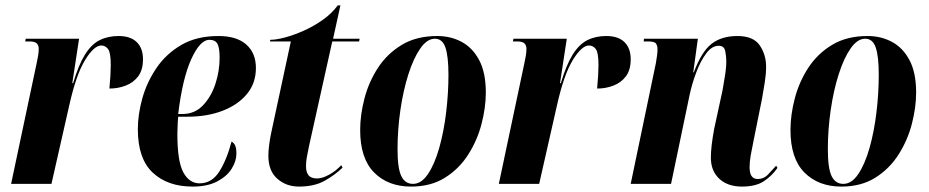

<svg xmlns="http://www.w3.org/2000/svg" viewBox="-20 -679 3430 709"><path d="M115 -444Q118 -459 120.5 -472Q123 -485 123 -499Q123 -511 116 -518.5Q109 -526 88 -526H73L75 -536H272L247 -372H250Q270 -439 293.5 -477Q317 -515 347.5 -530.5Q378 -546 418 -546Q462 -546 485 -523.5Q508 -501 508 -460Q508 -421 490.5 -397.5Q473 -374 444.5 -363Q416 -352 384 -352Q389 -405 389 -439Q389 -485 379 -498Q369 -511 354 -511Q327 -511 294 -457Q261 -403 236 -291L170 0H21Z M691 10Q599 10 544 -41.5Q489 -93 489 -202Q489 -256 505.5 -315.5Q522 -375 557.5 -427.5Q593 -480 649.5 -513Q706 -546 787 -546Q854 -546 889.5 -514.5Q925 -483 925 -428Q925 -372 892 -332Q859 -292 802 -270Q745 -248 672 -248H638Q637 -242 636.5 -229Q636 -216 635.5 -203Q635 -190 635 -184Q635 -83 657 -42.5Q679 -2 717 -2Q762 -2 789.5 -45Q817 -88 835 -156Q842 -153 847.5 -143.5Q853 -134 853 -112Q853 -84 835.5 -56Q818 -28 782 -9Q746 10 691 10ZM654 -258Q699 -258 729.5 -290Q760 -322 775.5 -369.5Q791 -417 791 -466Q791 -502 783 -517Q775 -532 753 -532Q719 -532 686.5 -461Q654 -390 638 -258Z M1084 10Q1037 10 1004 -19Q971 -48 971 -104Q971 -122 974 -145Q977 -168 982 -191L1054 -526H977L978 -532Q1000 -532 1033.5 -541Q1067 -550 1103.5 -566.5Q1140 -583 1173 -606.5Q1206 -630 1227 -659H1237L1210 -536H1308L1306 -526H1207L1121 -139Q1116 -115 1113 -98.5Q1110 -82 1110 -65Q1110 -43 1119.5 -31.5Q1129 -20 1151 -20Q1170 -20 1195.5 -34Q1221 -48 1240 -69L1245 -60Q1216 -32 1178 -11Q1140 10 1084 10Z M1498 10Q1413 10 1361.5 -42Q1310 -94 1310 -199Q1310 -255 1326 -316Q1342 -377 1376 -429Q1410 -481 1464 -513.5Q1518 -546 1595 -546Q1644 -546 1684.5 -524.5Q1725 -503 1749.5 -457Q1774 -411 1774 -337Q1774 -283 1758.5 -222.5Q1743 -162 1709.5 -109Q1676 -56 1623.5 -23Q1571 10 1498 10ZM1505 0Q1536 0 1560.5 -36.5Q1585 -73 1602 -133Q1619 -193 1627.5 -264Q1636 -335 1636 -403Q1636 -470 1625 -503Q1614 -536 1586 -536Q1557 -536 1532 -500Q1507 -464 1488 -404.5Q1469 -345 1458.5 -272.5Q1448 -200 1448 -128Q1448 -57 1462 -28.5Q1476 0 1505 0Z M1916 -444Q1919 -459 1921.5 -472Q1924 -485 1924 -499Q1924 -511 1917 -518.5Q1910 -526 1889 -526H1874L1876 -536H2073L2048 -372H2051Q2071 -439 2094.5 -477Q2118 -515 2148.5 -530.5Q2179 -546 2219 -546Q2263 -546 2286 -523.5Q2309 -501 2309 -460Q2309 -421 2291.5 -397.5Q2274 -374 2245.5 -363Q2217 -352 2185 -352Q2190 -405 2190 -439Q2190 -485 2180 -498Q2170 -511 2155 -511Q2128 -511 2095 -457Q2062 -403 2037 -291L1971 0H1822Z M2720 10Q2667 10 2636 -19Q2605 -48 2605 -97Q2605 -117 2608 -143Q2611 -169 2617 -202L2648 -345Q2651 -363 2656.5 -395.5Q2662 -428 2662 -453Q2662 -471 2658 -490.5Q2654 -510 2634 -510Q2609 -510 2588 -482Q2567 -454 2551 -411.5Q2535 -369 2526 -326L2458 0H2309L2402 -446Q2404 -458 2406 -472Q2408 -486 2408 -496Q2408 -510 2402.5 -518Q2397 -526 2373 -526H2357L2358 -536H2557L2540 -412H2542Q2571 -489 2608 -517.5Q2645 -546 2703 -546Q2762 -546 2785.5 -511.5Q2809 -477 2809 -432Q2809 -406 2804 -374.5Q2799 -343 2794 -315L2762 -156Q2756 -128 2752 -104.5Q2748 -81 2748 -61Q2748 -18 2778 -18Q2801 -18 2817 -35.5Q2833 -53 2846 -67L2851 -59Q2831 -30 2801 -10Q2771 10 2720 10Z M3087 10Q3002 10 2950.5 -42Q2899 -94 2899 -199Q2899 -255 2915 -316Q2931 -377 2965 -429Q2999 -481 3053 -513.5Q3107 -546 3184 -546Q3233 -546 3273.5 -524.5Q3314 -503 3338.5 -457Q3363 -411 3363 -337Q3363 -283 3347.5 -222.5Q3332 -162 3298.5 -109Q3265 -56 3212.5 -23Q3160 10 3087 10ZM3094 0Q3125 0 3149.5 -36.5Q3174 -73 3191 -133Q3208 -193 3216.5 -264Q3225 -335 3225 -403Q3225 -470 3214 -503Q3203 -536 3175 -536Q3146 -536 3121 -500Q3096 -464 3077 -404.5Q3058 -345 3047.5 -272.5Q3037 -200 3037 -128Q3037 -57 3051 -28.5Q3065 0 3094 0Z"/></svg>

Font: Noto Serif Display ExtraCondensed ExtraBold
Style: Italic
Weight: 800
Width: 2
Italic angle: -12°
Designer: Monotype Design Team
Foundry: Monotype Imaging Inc.
Version: Version 2.009